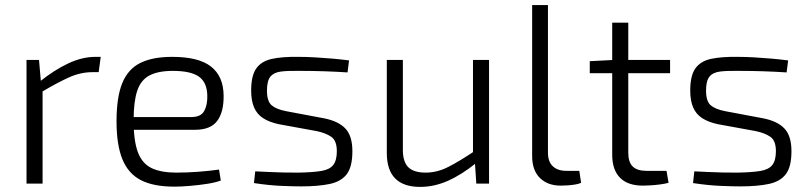

<svg xmlns="http://www.w3.org/2000/svg" viewBox="-20 -720 3178 753"><path d="M133 -485 141 -393 147 -378V0H84V-485ZM375 -497 367 -437H343Q296 -437 250.5 -416.5Q205 -396 141 -358L136 -400Q192 -445 247 -471Q302 -497 354 -497Z M655 -497Q759 -497 807.5 -459Q856 -421 857 -346Q858 -281 832 -246Q806 -211 745 -211H464V-261H731Q768 -261 781 -285Q794 -309 793 -345Q792 -397 760 -419.5Q728 -442 658 -442Q600 -442 566 -424Q532 -406 518 -363.5Q504 -321 504 -248Q504 -167 521 -122.5Q538 -78 575 -60.5Q612 -43 672 -43Q714 -43 759.5 -46.5Q805 -50 839 -55L846 -12Q825 -4 792.5 1Q760 6 725.5 9Q691 12 664 12Q582 12 532.5 -13.5Q483 -39 460 -95.5Q437 -152 437 -244Q437 -339 459.5 -394Q482 -449 530 -473Q578 -497 655 -497Z M1151 -497Q1182 -497 1216.5 -495Q1251 -493 1285 -490Q1319 -487 1349 -483L1343 -436Q1298 -439 1251 -440.5Q1204 -442 1159 -442Q1111 -443 1082.5 -439.5Q1054 -436 1040.5 -419.5Q1027 -403 1027 -365Q1027 -322 1046 -306.5Q1065 -291 1102 -284L1251 -256Q1307 -245 1334.5 -216Q1362 -187 1362 -127Q1362 -66 1340 -37Q1318 -8 1273 1.5Q1228 11 1161 11Q1132 11 1083.5 9Q1035 7 976 -2L981 -48Q1008 -47 1035 -45.5Q1062 -44 1090.5 -43.5Q1119 -43 1150 -43Q1207 -44 1240 -49.5Q1273 -55 1287 -73Q1301 -91 1301 -127Q1301 -169 1278.5 -184Q1256 -199 1221 -206L1073 -233Q1036 -241 1012 -256.5Q988 -272 976.5 -298.5Q965 -325 965 -365Q965 -423 985 -451.5Q1005 -480 1046 -489Q1087 -498 1151 -497Z M1560 -485V-137Q1559 -87 1580.5 -65Q1602 -43 1649 -43Q1694 -43 1737.5 -65Q1781 -87 1842 -128L1849 -82Q1791 -35 1737 -11Q1683 13 1628 13Q1497 13 1497 -120V-485ZM1898 -485V0H1848L1842 -91L1835 -106V-485Z M2129 -700V-121Q2129 -86 2148 -68Q2167 -50 2201 -50H2252L2259 -3Q2251 1 2236.5 3.5Q2222 6 2206 7Q2190 8 2179 8Q2128 8 2097.5 -22Q2067 -52 2067 -108V-700Z M2444 -631V-121Q2444 -84 2461.5 -67Q2479 -50 2515 -50H2594L2602 -3Q2587 1 2567.5 3.5Q2548 6 2530 7Q2512 8 2501 8Q2442 8 2411.5 -23Q2381 -54 2381 -113V-631ZM2608 -485V-433H2293V-480L2388 -485Z M2873 -497Q2904 -497 2938.5 -495Q2973 -493 3007 -490Q3041 -487 3071 -483L3065 -436Q3020 -439 2973 -440.5Q2926 -442 2881 -442Q2833 -443 2804.5 -439.5Q2776 -436 2762.5 -419.5Q2749 -403 2749 -365Q2749 -322 2768 -306.5Q2787 -291 2824 -284L2973 -256Q3029 -245 3056.5 -216Q3084 -187 3084 -127Q3084 -66 3062 -37Q3040 -8 2995 1.5Q2950 11 2883 11Q2854 11 2805.5 9Q2757 7 2698 -2L2703 -48Q2730 -47 2757 -45.5Q2784 -44 2812.5 -43.5Q2841 -43 2872 -43Q2929 -44 2962 -49.5Q2995 -55 3009 -73Q3023 -91 3023 -127Q3023 -169 3000.5 -184Q2978 -199 2943 -206L2795 -233Q2758 -241 2734 -256.5Q2710 -272 2698.5 -298.5Q2687 -325 2687 -365Q2687 -423 2707 -451.5Q2727 -480 2768 -489Q2809 -498 2873 -497Z"/></svg>

Font: Exo 2 Light
Style: Regular
Weight: 300
Designer: Natanael Gama
Foundry: Natanael Gama
Version: Version 2.010